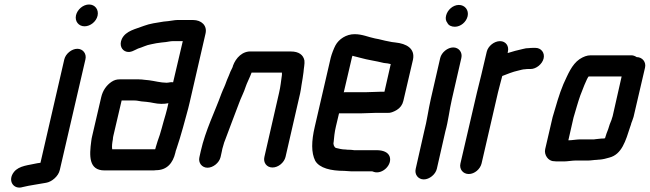

<svg xmlns="http://www.w3.org/2000/svg" viewBox="-20 -706 2890 854"><path d="M266 -442 160 18C156 19 151 19 146 20C108 29 65 30 42 59C12 97 40 139 81 126C113 118 149 114 185 107C210 103 240 78 246 50L360 -442C366 -467 349 -489 324 -489C299 -489 272 -467 266 -442ZM318 -638C312 -611 330 -589 356 -589C382 -589 408 -610 414 -636C420 -663 403 -686 376 -686C350 -686 324 -664 318 -638Z M482 -86C482 -91 483 -96 484 -101L521 -259H578C582 -259 586 -259 591 -258L609 -255C616 -254 622 -254 631 -253C655 -251 673 -244 698 -244C709 -244 720 -245 729 -247C725 -230 722 -214 717 -198C704 -156 695 -114 681 -78L673 -52C672 -49 672 -45 670 -42H479C477 -55 479 -71 482 -86ZM721 -338C695 -338 667 -346 643 -349L623 -351C615 -352 607 -353 598 -353H512C499 -353 488 -350 476 -342C454 -327 437 -304 430 -273L390 -101C388 -94 387 -86 386 -79C377 -13 374 52 445 52H655C662 52 669 52 674 51C722 51 749 20 760 -27C761 -32 762 -37 765 -44C776 -78 784 -102 794 -139C803 -174 816 -216 824 -252L894 -556C903 -593 875 -617 839 -617H769C756 -617 740 -613 728 -612L708 -610C677 -605 646 -601 620 -591C585 -577 540 -570 522 -533C509 -505 522 -481 543 -476C562 -471 578 -483 594 -490C612 -495 632 -506 652 -509C669 -513 682 -515 699 -517L718 -519C727 -520 738 -523 748 -523H793L750 -340C738 -342 732 -338 721 -338Z M961 -7 967 -34C968 -39 969 -47 973 -58C975 -68 979 -77 982 -85C1001 -137 1023 -193 1042 -244C1051 -270 1065 -295 1073 -321C1078 -336 1087 -353 1093 -368L1099 -383H1234V-373C1230 -346 1228 -321 1221 -292L1156 -8C1150 17 1166 39 1192 39C1218 39 1244 17 1250 -8L1315 -291C1318 -303 1319 -315 1321 -327L1326 -357C1327 -366 1329 -376 1330 -385C1331 -403 1336 -422 1334 -437C1329 -462 1309 -477 1274 -477H1099C1059 -480 1029 -449 1016 -413C1016 -411 1015 -408 1013 -404C1006 -390 1003 -384 998 -370C993 -358 986 -343 982 -330L977 -318C973 -311 970 -301 965 -290C935 -207 894 -127 873 -34L867 -7C861 18 878 40 903 40C928 40 955 18 961 -7Z M1610 -296H1516C1514 -296 1512 -296 1509 -295L1545 -449C1545 -451 1546 -454 1548 -458C1559 -454 1570 -453 1582 -449C1617 -439 1652 -435 1687 -426L1704 -424L1718 -421L1690 -298H1673C1660 -298 1625 -296 1610 -296ZM1651 -204H1705C1716 -203 1730 -208 1745 -217C1760 -226 1770 -240 1774 -257L1817 -441C1827 -491 1787 -512 1739 -517L1723 -519L1708 -522C1689 -525 1668 -532 1648 -535C1618 -541 1592 -554 1557 -554C1520 -554 1487 -532 1472 -504C1465 -491 1455 -465 1451 -449L1380 -142C1365 -78 1364 -27 1382 9C1401 42 1452 54 1511 54C1521 54 1530 56 1541 56H1633C1638 56 1640 58 1644 59C1682 70 1726 26 1713 -10C1706 -29 1684 -38 1655 -38H1555C1548 -39 1540 -40 1532 -40C1528 -40 1523 -40 1517 -41C1500 -41 1488 -45 1474 -48C1467 -51 1461 -63 1464 -74C1466 -95 1468 -118 1474 -143L1488 -202H1589C1604 -202 1637 -204 1651 -204Z M1938 -448 1896 -265C1885 -217 1879 -168 1867 -123L1829 45C1823 70 1840 92 1865 92C1890 92 1917 70 1923 45L1961 -122C1974 -168 1979 -218 1990 -265L2032 -448C2038 -473 2021 -495 1996 -495C1971 -495 1944 -473 1938 -448ZM1964 -636C1961 -623 1963 -613 1970 -604C1975 -593 1988 -587 2003 -587C2029 -587 2054 -608 2060 -634C2066 -661 2048 -684 2021 -684C1995 -684 1970 -662 1964 -636Z M2145 -476 2121 -374C2115 -350 2107 -318 2101 -293L2028 21C2022 46 2039 68 2065 68C2091 68 2116 46 2122 21L2195 -295C2200 -318 2209 -346 2214 -368C2235 -376 2261 -387 2285 -392C2295 -394 2305 -398 2316 -398C2320 -399 2325 -399 2330 -399H2340C2365 -399 2392 -421 2398 -446C2404 -471 2387 -493 2362 -493H2352C2345 -493 2339 -493 2333 -492C2324 -492 2315 -491 2305 -488C2283 -483 2259 -477 2238 -470L2239 -476C2245 -501 2230 -523 2204 -523C2178 -523 2151 -501 2145 -476Z M2511 -82H2508L2531 -183C2541 -216 2550 -250 2561 -281C2565 -292 2593 -366 2599 -366H2745L2705 -189C2702 -181 2701 -176 2700 -173C2698 -168 2695 -161 2692 -153L2685 -131C2679 -117 2676 -107 2671 -91H2669C2668 -90 2667 -90 2666 -90C2661 -90 2655 -90 2648 -89L2629 -87C2625 -86 2622 -86 2619 -86H2560C2545 -86 2524 -82 2511 -82ZM2444 11C2449 12 2457 12 2466 12H2489C2503 12 2526 8 2540 8H2597C2609 8 2623 5 2635 5C2640 4 2644 4 2647 4C2660 3 2678 -1 2690 -5C2746 -19 2763 -80 2783 -142C2786 -149 2787 -154 2788 -158C2791 -165 2794 -174 2798 -186L2849 -405C2855 -430 2837 -452 2812 -452C2804 -457 2797 -460 2788 -460H2607C2591 -460 2575 -454 2558 -443C2523 -419 2506 -375 2486 -332C2467 -287 2453 -236 2438 -185L2405 -43C2399 -18 2418 11 2444 11Z"/></svg>

Font: Electronic
Style: ExBlkIt
Weight: 900
Version: Version 1.011